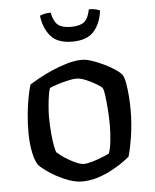

<svg xmlns="http://www.w3.org/2000/svg" viewBox="-51 -749 639 792"><g transform="rotate(-5 268.0 -352.5)"><path d="M257.8 0Q231.9 0 204.1 -9.9Q176.3 -19.9 151.2 -33.7Q126.2 -47.5 107.9 -61.4Q89.6 -75.4 83.2 -82.6Q69.8 -99.1 61.9 -137.4Q54 -175.7 54 -220.3Q54 -260.5 57.7 -297.3Q61.3 -334.2 67.3 -365.2Q73.3 -396.2 79.5 -417.2Q94 -426.2 119.2 -440.2Q144.5 -454.3 175.3 -467.7Q206.1 -481.1 238.7 -490.6Q271.3 -500 300.2 -500Q318 -500 342 -491.7Q366 -483.5 391 -471.5Q415.9 -459.5 434.8 -446.6Q453.7 -433.7 460.9 -424.5Q468.9 -413.1 473.5 -386.7Q478.1 -360.2 480.1 -330.4Q482.1 -300.6 482.1 -277.5Q482.1 -221.3 474.1 -169.3Q466.1 -117.3 456.7 -85.4Q444.5 -74.6 423.4 -60.2Q402.4 -45.7 375.5 -31.9Q348.7 -18.1 318.5 -9Q288.3 0 257.8 0ZM270.9 -71.5Q284.9 -71.5 307.3 -78.2Q329.6 -84.8 349.5 -92.9Q369.5 -101 376.5 -105.2Q384.2 -123.6 387.6 -156.6Q391.1 -189.6 391.1 -219.7Q391.1 -252.3 388.7 -285.9Q386.3 -319.5 382.9 -344.8Q379.5 -370 375.3 -376.3Q371.4 -382 352.6 -393.5Q333.8 -404.9 310.5 -414.9Q287.2 -424.9 268.8 -424.9Q256.9 -424.9 234.5 -419.8Q212 -414.8 190.4 -407.8Q168.7 -400.9 158.2 -395.4Q154.5 -385 151.3 -364.5Q148.1 -344.1 146.1 -321Q144.1 -297.9 144.1 -277.3Q144.1 -241.7 147 -210.1Q149.9 -178.5 154 -156.8Q158.1 -135.1 161.8 -129Q165.7 -125.1 178.4 -115.4Q191 -105.6 207.7 -95.9Q224.4 -86.1 241.6 -78.8Q258.8 -71.5 270.9 -71.5ZM267.3 -578.2Q205.9 -578.2 177.8 -611.4Q149.6 -644.6 143.4 -696.2Q149.6 -699.2 161.3 -702.2Q173 -705.2 188.3 -705.2Q196.3 -667 213.8 -653.2Q231.3 -639.4 267.3 -639.4Q303.3 -639.4 321.3 -653.2Q339.3 -667 346.5 -705.2Q363.2 -705.2 375.1 -702.2Q387 -699.2 392.3 -696.2Q385.3 -642.3 356.7 -610.3Q328.2 -578.2 267.3 -578.2Z"/></g></svg>

Font: Texturina Medium
Style: Regular
Weight: 500
Designer: Guillermo Torres Carreño
Foundry: Omnibus-Type
Version: Version 1.003